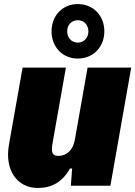

<svg xmlns="http://www.w3.org/2000/svg" viewBox="-20 -915 666 946"><path d="M363.3 -626.5C439.5 -626.5 494.1 -683.6 494.1 -760.7C494.1 -837.9 439.5 -895 363.3 -895C288.1 -895 233.9 -837.9 233.9 -760.7C233.9 -683.6 288.1 -626.5 363.3 -626.5ZM363.3 -705.1C332.5 -705.1 311 -729 311 -760.7C311 -792.5 332.5 -815.4 363.3 -815.4C394 -815.4 415.5 -792.5 415.5 -760.7C415.5 -729 394 -705.1 363.3 -705.1ZM166.5 11.2C235.4 11.2 287.6 -18.6 324.7 -84.5H335.4L329.1 0H523.9L626.5 -582H411.6L348.6 -225.6C340.3 -178.2 310.5 -147 267.6 -147C238.8 -147 230.5 -162.1 238.8 -209L304.7 -582H91.3L23.9 -200.7C2.4 -78.1 63.5 11.2 166.5 11.2Z"/></svg>

Font: Decalotype Black Italic
Style: Regular
Weight: 900
Italic angle: -10°
Designer: Alfredo Marco Pradil
Foundry: Alfredo Marco Pradil
Version: Version 1.0